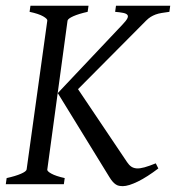

<svg xmlns="http://www.w3.org/2000/svg" viewBox="-20 -635 607 662"><path d="M282.2 -594.2Q251.5 -587.4 232.9 -579.1Q214.4 -570.8 212.9 -564L143.1 -50.8Q141.6 -44.9 157 -36.4Q172.4 -27.8 203.1 -21L200.2 0H0L2.9 -21Q33.7 -27.8 52.2 -35.9Q70.8 -43.9 71.8 -50.8L143.1 -564Q144 -569.8 128.9 -578.6Q113.8 -587.4 82 -594.2L85 -615.2H285.2ZM525.9 -54.2Q507.3 -40 489.5 -28.6Q471.7 -17.1 455.8 -9.3Q439.9 -1.5 426.5 2.7Q413.1 6.8 403.8 6.8Q396.5 6.8 390.4 5.6Q384.3 4.4 378.9 0.7Q373.5 -2.9 368.2 -9Q362.8 -15.1 356.9 -24.9L179.2 -314L402.8 -550.8Q415 -563.5 418.9 -571.3Q422.9 -579.1 419.2 -583.7Q415.5 -588.4 404.5 -590.6Q393.6 -592.8 377 -594.2L379.9 -615.2H566.9L564 -594.2Q548.8 -592.3 537.4 -590.3Q525.9 -588.4 516.6 -585Q507.3 -581.5 499.5 -576.7Q491.7 -571.8 483.9 -564L249 -327.6L418 -76.2Q424.8 -65.9 432.6 -60.5Q440.4 -55.2 451.4 -54.4Q462.4 -53.7 478.3 -58.1Q494.1 -62.5 517.1 -71.8Z"/></svg>

Font: Akkhara
Style: Italic
Weight: 400
Italic angle: -7°
Designer: J. Victor Gaultney
Version: Version 1.00 June 13, 2006, initial release